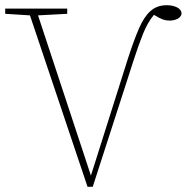

<svg xmlns="http://www.w3.org/2000/svg" viewBox="-20 -710 717 737"><path d="M316 7 95 -651 0 -657V-677H238V-657L126 -651L329 -36L471 -485Q494 -556 513.5 -601Q533 -646 558 -668Q583 -690 620 -690Q643 -690 660 -681.5Q677 -673 677 -656Q673 -643 660 -637Q647 -631 630 -631Q617 -631 604.5 -635.5Q592 -640 571 -653Q547 -625 529 -580Q511 -535 494 -482L336 7Z"/></svg>

Font: Source Serif Pro ExtraLight
Style: Regular
Weight: 200
Designer: Frank Grießhammer
Foundry: Adobe Systems Incorporated
Version: Version 3.001;hotconv 1.0.111;makeotfexe 2.5.65597